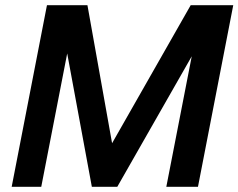

<svg xmlns="http://www.w3.org/2000/svg" viewBox="-20 -720 919 740"><path d="M317 -700 412 -168 715 -700H879L743 0H621L719 -503L432 0H334L239 -514L139 0H25L161 -700Z"/></svg>

Font: MedMera Sans Semibold
Style: Italic
Weight: 600
Italic angle: -11°
Designer: Kasper Nordkvist
Foundry: UNCUT.wtf
Version: Version 1.300